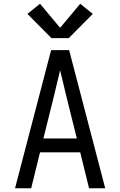

<svg xmlns="http://www.w3.org/2000/svg" viewBox="-20 -1002 640 1022"><path d="M60 0 188 -490 252 -735H348L412 -490L540 0H454L407 -191H193L146 0ZM211 -265H389L333 -490Q325 -525 316.5 -559.5Q308 -594 300 -628Q292 -594 283.5 -559.5Q275 -525 267 -490ZM346 -799H254L126 -928L193 -982L300 -854L407 -982L474 -928Z"/></svg>

Font: Iosevka Mono
Style: Regular
Weight: 400
Designer: Belleve Invis
Foundry: Belleve Invis
Version: Version 11.1.1